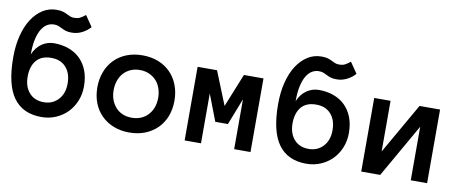

<svg xmlns="http://www.w3.org/2000/svg" viewBox="-60 -903 2848 1169"><g transform="rotate(10 1364.5 -318.5)"><path d="M106.9 -216.8Q106.9 -154.8 139.9 -117.4Q172.9 -80.1 230 -80.1Q284.2 -80.1 319.1 -117.4Q354 -154.8 354 -216.8Q354 -279.8 321 -316.9Q288.1 -354 230 -354Q168 -354 137.5 -316.9Q106.9 -279.8 106.9 -216.8ZM0 -317.9Q0 -391.1 15.4 -451.7Q30.8 -512.2 58.8 -555.7Q86.9 -599.1 125.5 -623.5Q164.1 -647.9 210.9 -647.9Q233.9 -647.9 249 -643.6Q264.2 -639.2 276.1 -633.1Q288.1 -627 298.6 -622.6Q309.1 -618.2 324.2 -618.2Q344.2 -618.2 358.2 -625Q372.1 -631.8 392.1 -647.9L438 -581.1Q419.9 -559.1 389.4 -543Q358.9 -526.9 324.2 -526.9Q300.8 -526.9 286.9 -531.5Q272.9 -536.1 261.5 -542Q250 -547.9 239 -552.5Q228 -557.1 210.9 -557.1Q188 -557.1 168.5 -545.7Q148.9 -534.2 134 -509.5Q119.1 -484.9 110.6 -446.5Q102.1 -408.2 102.1 -353Q121.1 -397.9 155.5 -421.4Q189.9 -444.8 231 -444.8Q278.8 -444.8 319.8 -430.4Q360.8 -416 390.9 -387.5Q420.9 -358.9 438 -316.4Q455.1 -273.9 455.1 -216.8Q455.1 -168.9 438 -127Q420.9 -85 390.9 -54.4Q360.8 -23.9 319.8 -6.3Q278.8 11.2 231 11.2Q116.2 11.2 58.1 -68.8Q0 -148.9 0 -317.9Z M1012.7 -227.1Q1012.7 -173.8 995.8 -130.4Q979 -86.9 947.5 -55.4Q916 -23.9 872.1 -6.3Q828.1 11.2 773.9 11.2Q720.7 11.2 676.8 -6.3Q632.8 -23.9 601.3 -55.4Q569.8 -86.9 553 -130.4Q536.1 -173.8 536.1 -227.1Q536.1 -278.8 553 -323Q569.8 -367.2 601.3 -399.2Q632.8 -431.2 676.8 -448.5Q720.7 -465.8 773.9 -465.8Q828.1 -465.8 872.1 -448.5Q916 -431.2 947.5 -399.2Q979 -367.2 995.8 -323Q1012.7 -278.8 1012.7 -227.1ZM912.1 -227.1Q912.1 -257.8 902.6 -285.4Q893.1 -313 875 -332.5Q856.9 -352.1 831.3 -363.5Q805.7 -375 773.9 -375Q741.7 -375 716.3 -363.5Q690.9 -352.1 673.3 -332.5Q655.8 -313 646.2 -285.4Q636.7 -257.8 636.7 -227.1Q636.7 -194.8 646.2 -168.5Q655.8 -142.1 673.3 -122.1Q690.9 -102.1 716.3 -91.1Q741.7 -80.1 773.9 -80.1Q805.7 -80.1 831.3 -91.1Q856.9 -102.1 875 -122.1Q893.1 -142.1 902.6 -168.5Q912.1 -194.8 912.1 -227.1Z M1522.9 0H1421.9V-308.1L1357.9 -144H1279.8L1216.8 -308.1V0H1115.7V-455.1H1235.8L1318.8 -249L1401.9 -455.1H1522.9Z M1744.6 -216.8Q1744.6 -154.8 1777.6 -117.4Q1810.5 -80.1 1867.7 -80.1Q1921.9 -80.1 1956.8 -117.4Q1991.7 -154.8 1991.7 -216.8Q1991.7 -279.8 1958.7 -316.9Q1925.8 -354 1867.7 -354Q1805.7 -354 1775.1 -316.9Q1744.6 -279.8 1744.6 -216.8ZM1637.7 -317.9Q1637.7 -391.1 1653.1 -451.7Q1668.5 -512.2 1696.5 -555.7Q1724.6 -599.1 1763.2 -623.5Q1801.8 -647.9 1848.6 -647.9Q1871.6 -647.9 1886.7 -643.6Q1901.9 -639.2 1913.8 -633.1Q1925.8 -627 1936.3 -622.6Q1946.8 -618.2 1961.9 -618.2Q1981.9 -618.2 1995.8 -625Q2009.8 -631.8 2029.8 -647.9L2075.7 -581.1Q2057.6 -559.1 2027.1 -543Q1996.6 -526.9 1961.9 -526.9Q1938.5 -526.9 1924.6 -531.5Q1910.6 -536.1 1899.2 -542Q1887.7 -547.9 1876.7 -552.5Q1865.7 -557.1 1848.6 -557.1Q1825.7 -557.1 1806.2 -545.7Q1786.6 -534.2 1771.7 -509.5Q1756.8 -484.9 1748.3 -446.5Q1739.7 -408.2 1739.7 -353Q1758.8 -397.9 1793.2 -421.4Q1827.6 -444.8 1868.7 -444.8Q1916.5 -444.8 1957.5 -430.4Q1998.5 -416 2028.6 -387.5Q2058.6 -358.9 2075.7 -316.4Q2092.8 -273.9 2092.8 -216.8Q2092.8 -168.9 2075.7 -127Q2058.6 -85 2028.6 -54.4Q1998.5 -23.9 1957.5 -6.3Q1916.5 11.2 1868.7 11.2Q1753.9 11.2 1695.8 -68.8Q1637.7 -148.9 1637.7 -317.9Z M2207.5 -455.1H2308.6V-142.1L2487.8 -455.1H2614.7V0H2513.7V-331.1L2324.7 0H2207.5Z"/></g></svg>

Font: Anonymous Pro
Style: Bold
Weight: 700
Monospace: yes
Designer: Mark Simonson
Version: Version 1.003